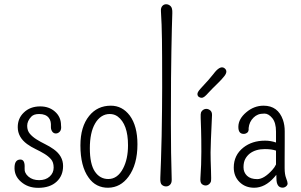

<svg xmlns="http://www.w3.org/2000/svg" viewBox="-20 -883 1432 914"><path d="M77.1 -123.5Q99.6 -123.5 97.2 -83Q95.2 -59.1 115.7 -42Q135.3 -25.4 166.3 -25.4Q197.3 -25.4 216.3 -42.5Q235.4 -59.6 235.4 -85.2Q235.4 -110.8 222.7 -125.2Q210 -139.6 190.9 -151.1Q171.9 -162.6 149.9 -173.1Q127.9 -183.6 108.9 -197.3Q64.5 -230 64.5 -277.8Q64.5 -319.3 92.8 -346.7Q123 -376.5 171.4 -376.5Q212.9 -376.5 240.7 -352.5Q270.5 -327.1 270.5 -286.6Q273.4 -266.6 265.1 -257.1Q256.8 -247.6 245.8 -247.6Q234.9 -247.6 228.3 -257.3Q221.7 -267.1 222.4 -280.3Q223.1 -293.5 220.9 -303.5Q218.8 -313.5 212.4 -321.8Q198.2 -340.3 166.5 -340.3Q141.1 -340.3 129.4 -328.1Q109.4 -307.1 109.4 -284.2Q109.4 -261.2 122.1 -246.3Q134.8 -231.4 153.8 -219.5Q172.9 -207.5 194.8 -196.8Q216.8 -186 235.8 -172.4Q280.3 -140.6 280.3 -92.8Q280.3 -46.9 250 -18.6Q218.3 11.2 161.6 11.2Q112.8 11.2 80.1 -17.6Q46.4 -46.4 49.3 -89.8Q51.3 -123.5 77.1 -123.5Z M540 -328.6Q523.9 -340.3 502.2 -340.3Q480.5 -340.3 462.6 -328.4Q444.8 -316.4 432.6 -294.9Q407.7 -252 407.7 -177Q407.7 -102.1 431.6 -66.4Q455.6 -30.8 495.6 -30.8Q539.6 -30.8 565.9 -81.1Q589.4 -126 589.4 -191.4Q589.4 -292 540 -328.6ZM495.1 10.7Q467.3 11.2 443.1 -0.7Q418.9 -12.7 401.4 -38.1Q362.8 -91.8 362.8 -190.9Q362.8 -279.8 404.3 -331.1Q443.4 -379.9 507.8 -379.9Q562 -379.9 597.7 -333Q634.3 -283.2 634.3 -196.3Q634.3 -99.6 591.8 -42Q553.7 9.8 495.1 10.7Z M797.4 -28.3Q797.9 -12.2 789.8 -3.9Q781.7 4.4 770.5 4.4Q759.3 4.4 750.5 -3.2Q741.7 -10.7 743.2 -37.6Q744.6 -64.5 746.3 -118.4Q748 -172.4 749.5 -235.4Q752 -374 752 -467.5Q752 -561 751.7 -607.9Q751.5 -654.8 751 -694.3Q750 -768.6 746.1 -830.1Q745.1 -845.7 752.4 -854.2Q759.8 -862.8 771 -862.8Q782.2 -862.8 791.7 -854.2Q801.3 -845.7 800.3 -820.3Q799.3 -794.9 798.1 -746.6Q796.9 -698.2 795.9 -638.7Q794.9 -579.1 794.2 -509.8Q793.5 -440.4 793.5 -295.9Q793.5 -151.4 797.4 -28.3Z M989.3 -335Q982.4 -191.4 982.4 -157.2Q982.4 -123 984.4 -73.7Q986.3 -24.4 983.9 -18.3Q981.4 -12.2 977.5 -8.3Q969.2 0 959 0Q948.7 0 940.4 -7.3Q932.1 -14.6 934.1 -37.1Q938.5 -98.1 938.5 -160.4Q938.5 -222.7 937.3 -262.2Q936 -301.8 935.3 -322Q934.6 -342.3 937 -347.9Q939.5 -353.5 943.8 -357.4Q952.1 -364.7 962.2 -364.7Q972.2 -364.7 981 -357.4Q989.7 -350.1 989.3 -335ZM934.6 -460.9Q979.5 -508.8 996.1 -530.8Q1026.4 -571.8 1046.9 -559.6Q1067.4 -545.9 1048.3 -521Q1034.7 -503.9 1019.5 -489.3Q984.4 -455.1 973.1 -442.4Q961.9 -429.7 954.3 -423.6Q946.8 -417.5 939.5 -417.5Q932.1 -417.5 926 -422.1Q919.9 -426.8 919.9 -435.8Q919.9 -444.8 934.6 -460.9Z M1293.9 -100.1Q1293.5 -127 1293.9 -166Q1272.9 -173.3 1240.7 -173.3Q1197.3 -173.3 1169.4 -152.3Q1155.8 -141.6 1147.5 -126.2Q1139.2 -110.8 1139.2 -86.7Q1139.2 -62.5 1155.8 -46.4Q1172.4 -30.3 1204.6 -30.3Q1236.8 -30.3 1276.4 -74.2Q1287.6 -86.4 1293.9 -100.1ZM1325.2 10.3Q1295.9 10.3 1295.9 -34.2Q1295.9 -37.1 1295.4 -50.8Q1291 -45.4 1285.6 -39.1Q1241.7 10.7 1189.9 10.7Q1148.4 10.7 1121.1 -15.6Q1092.8 -43 1092.8 -85.4Q1092.8 -144.5 1138.7 -180.7Q1159.2 -196.8 1184.8 -205.1Q1210.4 -213.4 1242.2 -213.4Q1268.6 -213.4 1293.9 -204.6V-256.3Q1293.9 -299.3 1276.1 -320.8Q1258.3 -342.3 1239.3 -342.3Q1220.2 -342.3 1208.3 -337.4Q1196.3 -332.5 1187 -323.2Q1166.5 -303.2 1163.6 -273.4Q1165 -257.8 1157.2 -251.7Q1149.4 -245.6 1140.1 -245.6Q1113.8 -245.6 1114.7 -280.8Q1115.7 -317.4 1151.9 -348.1Q1189 -379.9 1234.9 -379.9Q1303.2 -379.9 1327.1 -312Q1335.4 -287.6 1335.4 -258.3V-208L1335 -126V-82.5Q1335 -53.2 1342 -35.2Q1349.1 -17.1 1349.1 -9.5Q1349.1 -2 1341.8 4.2Q1334.5 10.3 1325.2 10.3Z"/></svg>

Font: Pompiere 
Style: Regular
Weight: 400
Designer: Karolina Lach
Foundry: Sorkin Type Co.
Version: Version 1.002